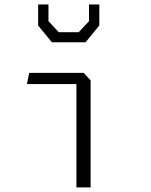

<svg xmlns="http://www.w3.org/2000/svg" viewBox="-20 -818 660 838"><path d="M313.5 0H375.5V-467.5L345 -500H107.5L97.5 -451H313.5ZM146.5 -706.5 206.5 -633.5H353.5L413.5 -707V-798.5H368.5V-725.5L323.5 -677.5H236.5L191.5 -725.5V-798.5H146.5Z"/></svg>

Font: Monaspace Krypton ExtraLight
Style: Regular
Weight: 200
Designer: Riley Cran & the Lettermatic Team
Foundry: Lettermatic
Version: Version 1.101 (Monaspace Krypton)